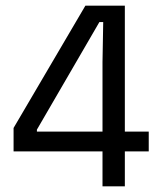

<svg xmlns="http://www.w3.org/2000/svg" viewBox="-20 -659 562 679"><path d="M342.5 0V-439.5L345 -581H331.5L110.5 -200.5V-162.5L78.5 -193.5H506V-123.5H28V-206.5L282 -639H421.5V0Z"/></svg>

Font: Anek Gurmukhi Medium
Style: Regular
Weight: 400
Version: Version 1.003